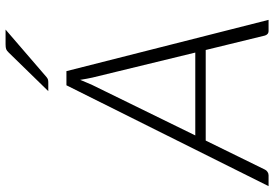

<svg xmlns="http://www.w3.org/2000/svg" viewBox="-188 -796 960 672"><g transform="rotate(-90 292.0 -460.0)"><path d="M444 -256.5 356.5 -616.5Q354.5 -625.5 352.5 -636.2Q350.5 -647 348.5 -659.5Q343.5 -647 338.8 -636.2Q334 -625.5 330 -616L154 -256.5ZM558.5 0H520Q513 0 509 -3.8Q505 -7.5 503.5 -13L453 -220H136L34.5 -13Q32 -7.5 26.5 -3.8Q21 0 14.5 0H-23.5L329.5 -707.5H379ZM524.5 -920.5 358 -777Q353 -773 349 -772Q345 -771 339 -771H309L444 -909.5Q450.5 -916.5 456.2 -918.5Q462 -920.5 473 -920.5Z"/></g></svg>

Font: Lato 2
Style: Italic
Weight: 300
Italic angle: -7°
Designer: Lukasz Dziedzic with Adam Twardoch and Botio Nikoltchev
Foundry: tyPoland Lukasz Dziedzic
Version: Version 2.015; 2015-08-06; http://www.latofonts.com/